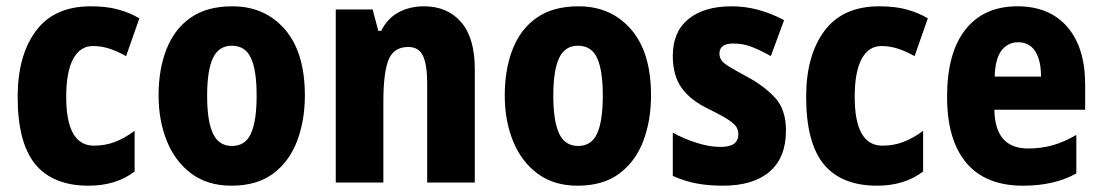

<svg xmlns="http://www.w3.org/2000/svg" viewBox="-20 -579 3495 609"><path d="M261 10Q148 10 92 -58Q36 -126 36 -272Q36 -403 94 -481Q152 -559 268 -559Q318 -559 354.5 -549Q391 -539 422 -521L380 -401Q351 -417 326 -425Q301 -433 275 -433Q234 -433 212 -392Q190 -351 190 -272Q190 -117 278 -117Q314 -117 345 -129Q376 -141 407 -164V-35Q348 10 261 10Z M947 -276Q947 -197 922.5 -132Q898 -67 846.5 -28.5Q795 10 714 10Q639 10 587.5 -28Q536 -66 509.5 -131Q483 -196 483 -276Q483 -360 508.5 -424Q534 -488 585.5 -523.5Q637 -559 717 -559Q820 -559 883.5 -486Q947 -413 947 -276ZM637 -275Q637 -195 655.5 -155.5Q674 -116 716 -116Q758 -116 776 -155.5Q794 -195 794 -276Q794 -356 776 -395Q758 -434 715 -434Q674 -434 655.5 -395Q637 -356 637 -275Z M1325 -559Q1399 -559 1442.5 -509Q1486 -459 1486 -360V0H1335V-315Q1335 -372 1322 -401Q1309 -430 1275 -430Q1229 -430 1212.5 -389.5Q1196 -349 1196 -256V0H1045V-549H1162L1180 -481H1189Q1209 -521 1244.5 -540Q1280 -559 1325 -559Z M2045 -276Q2045 -197 2020.5 -132Q1996 -67 1944.5 -28.5Q1893 10 1812 10Q1737 10 1685.5 -28Q1634 -66 1607.5 -131Q1581 -196 1581 -276Q1581 -360 1606.5 -424Q1632 -488 1683.5 -523.5Q1735 -559 1815 -559Q1918 -559 1981.5 -486Q2045 -413 2045 -276ZM1735 -275Q1735 -195 1753.5 -155.5Q1772 -116 1814 -116Q1856 -116 1874 -155.5Q1892 -195 1892 -276Q1892 -356 1874 -395Q1856 -434 1813 -434Q1772 -434 1753.5 -395Q1735 -356 1735 -275Z M2473 -165Q2473 -79 2421 -34.5Q2369 10 2273 10Q2228 10 2190 3Q2152 -4 2114 -21V-158Q2149 -139 2189.5 -126Q2230 -113 2266 -113Q2322 -113 2322 -153Q2322 -165 2316.5 -175Q2311 -185 2292 -198Q2273 -211 2230 -232Q2171 -260 2142.5 -299.5Q2114 -339 2114 -402Q2114 -478 2163.5 -518.5Q2213 -559 2301 -559Q2385 -559 2467 -515L2425 -401Q2395 -418 2366.5 -429.5Q2338 -441 2306 -441Q2262 -441 2262 -409Q2262 -398 2267.5 -389Q2273 -380 2291.5 -368.5Q2310 -357 2349 -336Q2403 -307 2438 -269.5Q2473 -232 2473 -165Z M2762 10Q2649 10 2593 -58Q2537 -126 2537 -272Q2537 -403 2595 -481Q2653 -559 2769 -559Q2819 -559 2855.5 -549Q2892 -539 2923 -521L2881 -401Q2852 -417 2827 -425Q2802 -433 2776 -433Q2735 -433 2713 -392Q2691 -351 2691 -272Q2691 -117 2779 -117Q2815 -117 2846 -129Q2877 -141 2908 -164V-35Q2849 10 2762 10Z M3207 -559Q3309 -559 3365.5 -493.5Q3422 -428 3422 -310V-231H3134Q3136 -108 3241 -108Q3282 -108 3318 -118Q3354 -128 3394 -151V-29Q3325 10 3225 10Q3106 10 3045 -62.5Q2984 -135 2984 -272Q2984 -412 3042.5 -485.5Q3101 -559 3207 -559ZM3209 -445Q3178 -445 3157.5 -420Q3137 -395 3135 -336H3282Q3282 -388 3263.5 -416.5Q3245 -445 3209 -445Z"/></svg>

Font: Noto Sans Sinhala Condensed ExtraBold
Style: Regular
Weight: 800
Width: 3
Designer: Jelle Bosma - Monotype Design Team
Foundry: Monotype Imaging Inc.
Version: Version 2.006; ttfautohint (v1.8.4.7-5d5b)